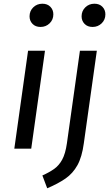

<svg xmlns="http://www.w3.org/2000/svg" viewBox="-20 -800 594 1033"><path d="M131 -527H222L148 0H57ZM198 -655Q171 -655 155 -671.5Q139 -688 139 -712Q139 -741 159 -760.5Q179 -780 208 -780Q235 -780 251 -763.5Q267 -747 267 -723Q267 -694 247 -674.5Q227 -655 198 -655ZM234 213 208 144Q244 128 270.5 109.5Q297 91 314.5 59Q332 27 340 -29L410 -527H501L431 -29Q421 45 396.5 89Q372 133 332.5 160.5Q293 188 234 213ZM478 -655Q451 -655 435 -671.5Q419 -688 419 -712Q419 -741 439 -760.5Q459 -780 488 -780Q515 -780 531 -763.5Q547 -747 547 -723Q547 -694 527 -674.5Q507 -655 478 -655Z"/></svg>

Font: Fira Sans Variable
Style: Italic
Weight: 397
Italic angle: -8°
Designer: Carrois Corporate & Edenspiekermann AG
Foundry: Carrois Corporate GbR & Edenspiekermann AG
Version: Version 4.202